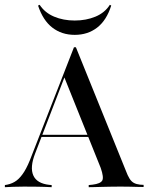

<svg xmlns="http://www.w3.org/2000/svg" viewBox="-30 -778 623 798"><path d="M116.1 -140.3Q93.5 -82.3 108.5 -48.8Q123.4 -15.3 175 -9.7L184.7 -8.9V0Q155.6 -1.6 124.6 -2Q93.5 -2.4 69.4 -2.4Q43.5 -2.4 24.6 -1.6Q5.6 -0.8 -9.7 0V-8.9L0 -10.5Q22.6 -15.3 39.1 -27.8Q55.6 -40.3 71 -64.9Q86.3 -89.5 102.4 -133.1L277.4 -581.5H285.5L492.7 -69.4Q500.8 -47.6 508.5 -35.5Q516.1 -23.4 526.6 -17.7Q537.1 -12.1 552.4 -10.5L566.9 -9.7V-0.8Q555.6 -0.8 541.5 -1.2Q527.4 -1.6 510.9 -2Q494.4 -2.4 475 -2.4H466.9H466.1Q446 -2.4 427 -2Q408.1 -1.6 391.5 -1.2Q375 -0.8 361.7 -0.4Q348.4 0 338.7 0V-8.9L354.8 -10.5Q387.1 -14.5 394.8 -27.4Q402.4 -40.3 388.7 -79.8L235.5 -461.3L246.8 -479.8ZM136.3 -208.9 140.3 -217.7H379.8L383.1 -208.9ZM280.6 -633.1Q226.6 -633.1 187.5 -663.3Q148.4 -693.5 128.2 -754.8L134.7 -758.1Q156.5 -725 194.8 -708.9Q233.1 -692.7 280.6 -692.7Q328.2 -692.7 366.9 -708.9Q405.6 -725 426.6 -758.1L432.3 -754.8Q412.9 -693.5 373.8 -663.3Q334.7 -633.1 280.6 -633.1Z"/></svg>

Font: Playfair 144pt SemiCondensed Medium
Style: Regular
Weight: 500
Width: 4
Designer: Claus Eggers Sørensen
Foundry: Claus Eggers Sørensen
Version: Version 2.203